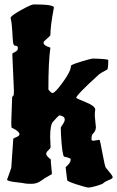

<svg xmlns="http://www.w3.org/2000/svg" viewBox="-20 -808 530 869"><path d="M403 -171 428 -175 431 -174Q433 -172 444 -112.5Q455 -53 459 -49Q490 -13 490 -7Q490 -1 482.5 2.5Q475 6 464.5 10.5Q454 15 448.5 20.5Q443 26 416.5 33.5Q390 41 381 41Q372 41 328 27Q284 13 284 7L277 -51L288 -62Q300 -74 300 -87Q300 -93 270 -99Q261 -108 256 -200L255 -230Q255 -232 264 -245Q273 -258 273 -267Q273 -282 250 -286Q245 -286 220 -257Q207 -244 207 -188L209 -142Q209 -137 199 -128Q189 -119 189 -111Q189 -103 211 -85Q210 -83 210 -76L215 -22Q215 -19 208 -16Q185 -4 166 10Q147 24 123 24Q99 24 91 22Q83 20 64 18Q12 13 12 5L31 -48L40 -179Q40 -182 54 -187.5Q68 -193 68 -200Q68 -214 33 -230Q31 -232 31 -256L35 -369L41 -376Q43 -378 43 -398L36 -557Q36 -566 37 -567Q60 -578 60 -584V-585L61 -591Q61 -601 49 -601Q41 -601 39 -618Q37 -635 35.5 -668.5Q34 -702 28 -726V-727Q28 -736 74.5 -762Q121 -788 133 -788Q224 -788 224 -774Q208 -690 208 -649Q208 -646 192.5 -633Q177 -620 177 -615Q177 -610 181.5 -605.5Q186 -601 193 -598Q200 -595 204 -594Q208 -593 208 -591Q199 -532 199 -403Q211 -387 218 -387Q229 -387 265 -436.5Q301 -486 301 -510Q301 -515 346.5 -529Q392 -543 402 -543Q470 -541 470 -536Q470 -497 465 -493Q433 -476 429 -472Q325 -378 325 -365Q325 -363 368 -345.5Q411 -328 411 -312V-311Q409 -301 409 -284L414 -232Q414 -215 399 -201Q394 -194 394 -178Q394 -171 403 -171Z"/></svg>

Font: Piedra
Style: Regular
Weight: 400
Designer: Angel Koziupa & Ale Paul
Foundry: Angel Koziupa and Alejandro Paul
Version: Version 1.000